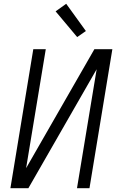

<svg xmlns="http://www.w3.org/2000/svg" viewBox="-20 -995 640 1015"><path d="M35 0 156 -735H222L118 -106L479 -735H574L453 0H387L491 -629L130 0ZM388 -799 274 -935 330 -975 434 -831Z"/></svg>

Font: Iosevka Aile Light Oblique
Style: Regular
Weight: 300
Italic angle: -9°
Designer: Belleve Invis
Foundry: Belleve Invis
Version: Version 31.1.0; ttfautohint (v1.8.4)